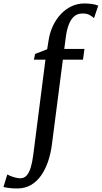

<svg xmlns="http://www.w3.org/2000/svg" viewBox="-135 -835 586 1107"><path d="M145 -601.5Q152 -647 170.2 -685.8Q188.5 -724.5 215.8 -753.5Q243 -782.5 277.5 -798.8Q312 -815 351 -815Q371.5 -815 392.2 -812.5Q413 -810 431.5 -802.5L407 -730.5Q398 -739.5 381 -748.8Q364 -758 339 -757Q311.5 -757 292.5 -740.5Q273.5 -724 261.8 -693.8Q250 -663.5 244.5 -621.5L235.5 -553H352L343.5 -491H227.5L164.5 -3.5Q157.5 51.5 141.5 97.8Q125.5 144 101 178.2Q76.5 212.5 43 231.8Q9.5 251 -33 251.5Q-57.5 252 -80.2 249.2Q-103 246.5 -115 243L-93 171Q-89.5 173.5 -76.2 179Q-63 184.5 -46.5 188.8Q-30 193 -18 193Q3.5 193 18 177.5Q32.5 162 41.8 132Q51 102 56.5 60L127 -491H60.5L67.5 -524L137 -551Z"/></svg>

Font: Merriweather 36pt
Style: Italic
Weight: 400
Italic angle: -7.8°
Version: Version 2.101